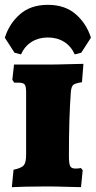

<svg xmlns="http://www.w3.org/2000/svg" viewBox="-34 -771 396 794"><path d="M22 -69Q55 -76 64.5 -87.5Q74 -99 74 -132V-390Q74 -414 68 -421.5Q62 -429 45 -429H25L17 -441L24 -504H162Q200 -504 246.5 -505.5Q293 -507 311 -507L305 -431Q277 -427 269 -420Q261 -413 259 -391Q251 -287 251 -127Q251 -95 256 -84.5Q261 -74 277 -74Q288 -74 294 -75Q300 -76 301 -76L308 -67L301 3Q284 3 239.5 1.5Q195 0 158 0Q113 0 71.5 1Q30 2 15 3ZM53 -546 26 -553 -14 -615Q4 -673 48.5 -712Q93 -751 164 -751Q235 -751 279.5 -712Q324 -673 342 -615L302 -553L275 -546Q260 -580 231 -598Q202 -616 164 -616Q126 -616 97 -598Q68 -580 53 -546Z"/></svg>

Font: Alegreya SC Black
Style: Regular
Weight: 900
Designer: Juan Pablo del Peral
Foundry: Huerta Tipografica
Version: Version 2.007; ttfautohint (v1.6)